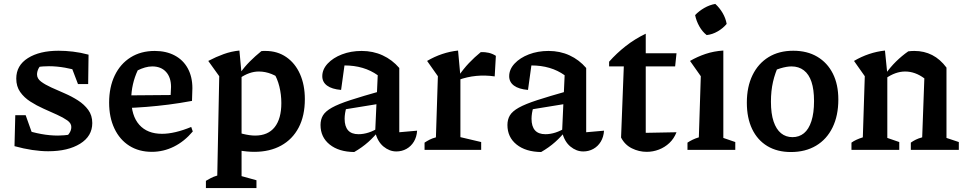

<svg xmlns="http://www.w3.org/2000/svg" viewBox="-20 -765 4935 980"><path d="M226 7Q188 7 144.5 0.5Q101 -6 54 -19L101 -104Q147 -89 190.5 -81Q234 -73 276 -73Q292 -73 307.5 -74.5Q323 -76 339 -78L303 -55Q321 -67 332.5 -83Q344 -99 344 -117Q344 -136 323.5 -150.5Q303 -165 271 -179.5Q239 -194 203 -210Q167 -226 135 -246.5Q103 -267 83 -295.5Q63 -324 63 -364Q63 -431 122.5 -468.5Q182 -506 279 -506Q314 -506 352.5 -501.5Q391 -497 432 -486L400 -398Q355 -412 312 -419.5Q269 -427 230 -427Q215 -427 200 -426Q185 -425 169 -423L201 -440Q183 -429 176 -414Q169 -399 169 -385Q169 -364 189.5 -348.5Q210 -333 242 -318.5Q274 -304 310 -288.5Q346 -273 378 -252.5Q410 -232 430.5 -204Q451 -176 451 -137Q451 -70 389 -31.5Q327 7 226 7ZM54 -19 58 -177H111L167 -20ZM378 -336 320 -488 432 -486 430 -336Z M755 10Q689 10 640 -21Q591 -52 564 -109Q537 -166 537 -241Q537 -320 565.5 -379.5Q594 -439 646.5 -472Q699 -505 770 -505Q828 -505 871.5 -482Q915 -459 938.5 -416Q962 -373 962 -315L960 -250Q895 -238 839.5 -231Q784 -224 728.5 -219.5Q673 -215 610 -213V-278L851 -280L853 -321Q853 -370 827.5 -398Q802 -426 757 -426Q739 -426 720 -420.5Q701 -415 683 -406Q667 -372 658.5 -334.5Q650 -297 650 -261Q650 -174 691 -128Q732 -82 807 -82Q871 -82 956 -117L964 -94Q921 -43 867.5 -16.5Q814 10 755 10Z M1278 10Q1241 10 1199.5 2.5Q1158 -5 1113 -20L1133 -110Q1182 -91 1218.5 -82Q1255 -73 1282 -73Q1348 -73 1382 -116Q1416 -159 1416 -239Q1416 -282 1406 -323Q1396 -364 1375 -398L1429 -349Q1367 -400 1301 -400Q1253 -400 1204 -366L1203 -390Q1229 -425 1256 -452Q1283 -479 1314 -504Q1319 -505 1324.5 -505Q1330 -505 1335 -505Q1396 -505 1441.5 -473.5Q1487 -442 1511.5 -386.5Q1536 -331 1536 -259Q1536 -174 1504.5 -114Q1473 -54 1415 -22Q1357 10 1278 10ZM1031 195V158Q1043 151 1056 144Q1069 137 1089 131L1099 -376L1043 -454Q1083 -475 1122 -489Q1161 -503 1202 -507L1213 -388V134L1289 155V195Z M2003 8Q1968 8 1937.5 -17Q1907 -42 1895 -91L1908 -381Q1838 -431 1738 -431Q1721 -431 1704 -429Q1687 -427 1672 -424L1742 -458L1721 -306Q1674 -310 1649.5 -328Q1625 -346 1625 -376Q1625 -411 1652.5 -440.5Q1680 -470 1725.5 -487.5Q1771 -505 1826 -505Q1884 -505 1933 -482.5Q1982 -460 2018 -418V-90L2109 -98Q2107 -66 2092.5 -42Q2078 -18 2054.5 -5Q2031 8 2003 8ZM1788 11Q1709 10 1662.5 -27.5Q1616 -65 1616 -127Q1616 -155 1628.5 -176Q1641 -197 1674 -215.5Q1707 -234 1768.5 -254Q1830 -274 1926 -301V-237L1711 -202L1749 -219Q1744 -204 1741.5 -188Q1739 -172 1739 -159Q1739 -120 1756.5 -100Q1774 -80 1810 -80Q1835 -80 1861.5 -88.5Q1888 -97 1918 -116V-103Q1891 -68 1859.5 -40Q1828 -12 1788 11Z M2505 -375Q2409 -389 2320 -357V-376Q2345 -413 2373.5 -443Q2402 -473 2434 -499Q2455 -500 2474.5 -495.5Q2494 -491 2511 -480ZM2147 0V-37Q2159 -45 2172.5 -52Q2186 -59 2205 -64L2215 -376L2160 -454Q2235 -498 2318 -507L2330 -376V-65L2436 -40V0Z M2957 8Q2922 8 2891.5 -17Q2861 -42 2849 -91L2862 -381Q2792 -431 2692 -431Q2675 -431 2658 -429Q2641 -427 2626 -424L2696 -458L2675 -306Q2628 -310 2603.5 -328Q2579 -346 2579 -376Q2579 -411 2606.5 -440.5Q2634 -470 2679.5 -487.5Q2725 -505 2780 -505Q2838 -505 2887 -482.5Q2936 -460 2972 -418V-90L3063 -98Q3061 -66 3046.5 -42Q3032 -18 3008.5 -5Q2985 8 2957 8ZM2742 11Q2663 10 2616.5 -27.5Q2570 -65 2570 -127Q2570 -155 2582.5 -176Q2595 -197 2628 -215.5Q2661 -234 2722.5 -254Q2784 -274 2880 -301V-237L2665 -202L2703 -219Q2698 -204 2695.5 -188Q2693 -172 2693 -159Q2693 -120 2710.5 -100Q2728 -80 2764 -80Q2789 -80 2815.5 -88.5Q2842 -97 2872 -116V-103Q2845 -68 2813.5 -40Q2782 -12 2742 11Z M3276 -593V-493H3433L3426 -426H3276V-87L3433 -90Q3420 -57 3396.5 -35Q3373 -13 3343 -1.5Q3313 10 3281 10Q3241 10 3205 -8Q3169 -26 3150 -63L3164 -426H3089V-450Q3127 -493 3173.5 -529.5Q3220 -566 3276 -593Z M3489 0V-37Q3501 -45 3515.5 -52Q3530 -59 3547 -64L3557 -376L3502 -454Q3540 -476 3582 -490Q3624 -504 3672 -507V-61L3733 -40V0ZM3631 -745Q3653 -725 3668.5 -698.5Q3684 -672 3689 -643Q3671 -621 3643.5 -605Q3616 -589 3587 -586Q3565 -603 3549.5 -630.5Q3534 -658 3528 -688Q3548 -709 3575 -724.5Q3602 -740 3631 -745Z M4017 11Q3947 11 3896.5 -19.5Q3846 -50 3819 -106.5Q3792 -163 3792 -241Q3792 -322 3821 -381.5Q3850 -441 3903 -473.5Q3956 -506 4029 -506Q4100 -506 4151.5 -475.5Q4203 -445 4231 -389.5Q4259 -334 4259 -257Q4259 -175 4229.5 -114.5Q4200 -54 4145.5 -21.5Q4091 11 4017 11ZM4025 -65Q4059 -65 4083.5 -85Q4108 -105 4121.5 -146.5Q4135 -188 4135 -249Q4135 -308 4122 -347Q4109 -386 4083 -406Q4057 -426 4020 -426Q3996 -426 3964 -416.5Q3932 -407 3887 -388L3957 -437Q3936 -393 3925.5 -347Q3915 -301 3915 -246Q3915 -185 3928.5 -145Q3942 -105 3966.5 -85Q3991 -65 4025 -65Z M4326 0V-37Q4337 -45 4351 -51.5Q4365 -58 4384 -64L4394 -376L4339 -454Q4414 -498 4497 -507L4509 -388V-61L4570 -40V0ZM4629 0V-37Q4640 -45 4654 -52Q4668 -59 4687 -64L4698 -365L4811 -420V-61L4874 -40V0ZM4501 -365 4498 -385Q4524 -422 4553.5 -451Q4583 -480 4616 -503Q4624 -504 4632 -504.5Q4640 -505 4647 -505Q4697 -505 4738 -484Q4779 -463 4811 -420L4698 -365Q4651 -400 4600 -400Q4551 -400 4501 -365Z"/></svg>

Font: Piazzolla Thin
Style: Bold
Weight: 700
Version: Version 2.005